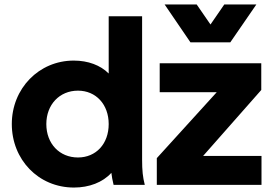

<svg xmlns="http://www.w3.org/2000/svg" viewBox="-20 -830 1205 862"><path d="M312 12C380 12 441 -11 480 -54C482 -37 485 -20 490 0H630C621 -35 618 -65 618 -113V-757H468V-500C431 -537 376 -558 311 -558C155 -558 33 -433 33 -273C33 -114 152 12 312 12ZM188 -273C188 -360 247 -423 330 -423C411 -423 468 -361 468 -273C468 -184 411 -123 330 -123C247 -123 188 -185 188 -273ZM684 0H1154V-130H892L1153 -426V-546H697V-416H953L684 -120ZM719 -810 835 -640H1014L1131 -810H987L925 -720L863 -810Z"/></svg>

Font: Mluvka ExtraBold
Style: Regular
Weight: 800
Designer: Modified by Jiří Krblich, Original typeface by Gumpita Rahayu
Foundry: Gumpita Rahayu & Jiří Krblich
Version: Version 2.000;Glyphs 3.1.1 (3134)